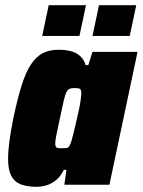

<svg xmlns="http://www.w3.org/2000/svg" viewBox="-20 -709 548 737"><path d="M120 8Q84 8 59.5 -1.5Q35 -11 23 -34.5Q11 -58 11 -99Q11 -128 16 -166Q21 -204 31 -254Q47 -330 63 -381Q79 -432 99 -462Q119 -492 144.5 -505Q170 -518 204 -518Q231 -518 252 -512.5Q273 -507 287.5 -494Q302 -481 309 -459H319L335 -510H508L400 0H227L235 -57H225Q212 -31 194.5 -17Q177 -3 158 2.5Q139 8 120 8ZM218 -140Q229 -140 235.5 -141Q242 -142 246 -148Q250 -154 254 -167Q257 -176 261.5 -195Q266 -214 271.5 -237Q277 -260 282 -283Q287 -306 289.5 -324.5Q292 -343 292 -351Q292 -365 286.5 -368Q281 -371 267 -371Q255 -371 248 -368.5Q241 -366 235.5 -356Q230 -346 224.5 -322Q219 -298 210 -255Q201 -214 196.5 -191.5Q192 -169 192 -157Q192 -149 195 -145Q198 -141 204 -140.5Q210 -140 218 -140ZM335 -571 360 -689H503L478 -571ZM142 -571 167 -689H310L285 -571Z"/></svg>

Font: Saira SemiCondensed Black
Style: Italic
Weight: 900
Width: 4
Italic angle: -12°
Designer: Hector Gatti with collaboration of the Omnibus-Type team
Foundry: Omnibus-Type
Version: Version 1.101